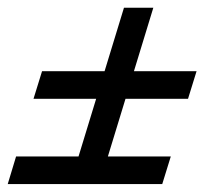

<svg xmlns="http://www.w3.org/2000/svg" viewBox="-28 -464 557 484"><path d="M284.5 -444.5H358.5L239.5 -55H165.5ZM78 -284.5H467.5L446 -215H56.5ZM12.5 -69.5H402.5L381 0H-8.5Z"/></svg>

Font: Newsreader 24pt ExtraBold
Style: Italic
Weight: 800
Italic angle: -17°
Designer: Hugues Gentile
Foundry: Production Type
Version: Version 1.003